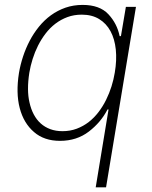

<svg xmlns="http://www.w3.org/2000/svg" viewBox="-20 -574 630 798"><path d="M58.9 -271.3Q64.6 -305 75.8 -339.1Q87 -373.2 103.5 -404.7Q120 -436.1 142 -463.2Q164.1 -490.4 191.6 -510.5Q219.1 -530.5 252.1 -542.1Q285.2 -553.6 323.5 -553.6Q394.2 -553.6 430.4 -514.9Q466.6 -476.2 477.3 -423.7H482.6L503.2 -545.5H545.1L420.8 204.5H377.8L431.1 -119H426.8Q399.5 -65.7 349.4 -27.3Q299 11.4 229.4 11.4Q163.4 11.4 121.4 -25.2Q78.5 -61.8 62 -124.6Q45.5 -187.5 58.9 -271.3ZM102.6 -148.1Q108.7 -120.4 120.4 -98.4Q132.1 -76.3 149.3 -60.9Q166.5 -45.5 189.3 -37.1Q212 -28.8 239.7 -28.8Q271.7 -28.8 299 -39.1Q326.3 -49.4 348.9 -66.9Q371.4 -84.5 389.6 -108.3Q407.7 -132.1 421 -159.1Q434.3 -186.1 443.4 -214.8Q452.4 -243.6 457 -271.7Q465.9 -323.9 461.3 -368.1Q456.7 -412.3 439.3 -444.4Q421.9 -476.6 391.9 -494.9Q361.9 -513.1 320 -513.1Q287.6 -513.1 260.3 -503Q233 -492.9 210.2 -475.5Q187.5 -458.1 169.6 -434.7Q151.6 -411.2 138.1 -384.4Q124.6 -357.6 115.6 -328.7Q106.5 -299.7 101.9 -271.7Q90.6 -198.9 102.6 -148.1Z"/></svg>

Font: Inter P Extra Light
Style: Italic
Weight: 200
Italic angle: 9.39999°
Designer: Rasmus Andersson
Foundry: rsms
Version: Version 3.018;git-588b23468